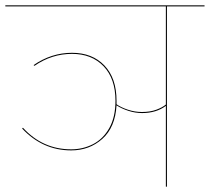

<svg xmlns="http://www.w3.org/2000/svg" viewBox="-30 -700 787 720"><path d="M737 -676H596V0H592V-303Q556 -276 503 -276Q477 -276 451 -284.5Q425 -293 407 -305Q402 -222 353.5 -179Q305 -136 237 -136Q130 -136 53 -218L56 -221Q130 -140 237 -140Q281 -140 319 -159.5Q357 -179 380 -220Q403 -261 403 -322Q403 -405 358.5 -451.5Q314 -498 240 -498Q164 -498 99 -453L96 -456Q163 -502 240 -502Q316 -502 361.5 -454.5Q407 -407 407 -322V-309Q424 -297 450 -288.5Q476 -280 502 -280Q533 -280 556 -288.5Q579 -297 592 -308V-676H-10V-680H737Z"/></svg>

Font: FiraGO Four
Style: Regular
Weight: 100
Designer: bBox Type
Foundry: bBox Type GmbH
Version: Version 1.001